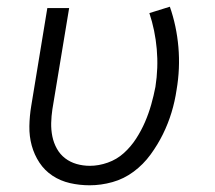

<svg xmlns="http://www.w3.org/2000/svg" viewBox="-20 -544 640 572"><path d="M247 8Q217 8 188.5 1.5Q160 -5 136.5 -20.5Q113 -36 97.5 -59.5Q82 -83 74.5 -110.5Q67 -138 67.5 -168Q68 -198 73 -228L121 -520H186L136 -218Q133 -198 132.5 -177.5Q132 -157 136 -137.5Q140 -118 149.5 -101Q159 -84 174 -72.5Q189 -61 208 -55.5Q227 -50 248 -50Q274 -50 301 -59.5Q328 -69 349 -88Q370 -107 385.5 -131Q401 -155 412 -180.5Q423 -206 430.5 -232.5Q438 -259 443 -285Q452 -342 447 -398Q442 -454 425 -505L486 -524Q506 -467 511.5 -403.5Q517 -340 506 -276Q501 -242 491 -209Q481 -176 465.5 -144.5Q450 -113 428.5 -83.5Q407 -54 378 -32.5Q349 -11 315 -1.5Q281 8 247 8Z"/></svg>

Font: Iosevka SS04 Light Extended
Style: Italic
Weight: 300
Width: 7
Italic angle: -9°
Monospace: yes
Designer: Belleve Invis
Foundry: Belleve Invis
Version: Version 19.0.0; ttfautohint (v1.8.4)